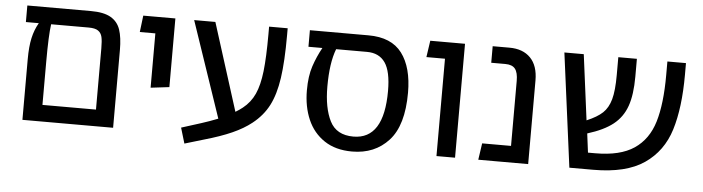

<svg xmlns="http://www.w3.org/2000/svg" viewBox="-42 -732 3465 947"><g transform="rotate(5 1690.5 -258.5)"><path d="M534 -385V0H85V-300Q85 -363 94.5 -405.5Q104 -448 124 -482H60V-564H375Q439 -564 473.5 -544Q508 -524 521 -485.5Q534 -447 534 -385ZM442 -82V-385Q442 -422 437.5 -441.5Q433 -461 418 -471.5Q403 -482 371 -482H185Q177 -427 177 -294V-82Z M701 -482H624L634 -564H793V-224L701 -213Z M1349 -564V-529Q1349 -399 1337 -317Q1325 -235 1297 -180.5Q1269 -126 1217 -85Q1178 -54 1122 -29Q1066 -4 985 19L891 47L868 -30L966 -61Q1004 -73 1047 -90L886 -564H991L1128 -131Q1148 -143 1163 -155Q1201 -185 1221 -229Q1241 -273 1249 -342.5Q1257 -412 1257 -527V-564Z M1968 -299Q1968 -137 1899 -61.5Q1830 14 1718 14Q1636 14 1580.5 -23Q1525 -60 1497.5 -123.5Q1470 -187 1470 -268Q1470 -338 1486.5 -387.5Q1503 -437 1528 -482H1459V-564H1749Q1863 -564 1915.5 -494Q1968 -424 1968 -299ZM1869 -299Q1869 -396 1839 -439Q1809 -482 1749 -482H1596Q1569 -412 1569 -295Q1569 -189 1601.5 -124.5Q1634 -60 1718 -60Q1869 -60 1869 -299Z M2135 -482H2043L2055 -564H2227V0H2135Z M2589 -414V0H2342L2354 -82H2497V-404Q2497 -445 2482.5 -463.5Q2468 -482 2434 -482H2364V-564H2447Q2514 -564 2551.5 -525.5Q2589 -487 2589 -414Z M3321 -564V-506Q3321 -343 3287 -233Q3253 -123 3163 -61.5Q3073 0 2911 0H2793L2719 -564H2815L2857 -240Q2909 -262 2935.5 -287Q2962 -312 2974 -355Q2986 -398 2986 -476V-564H3078V-476Q3078 -386 3058 -329.5Q3038 -273 2992.5 -237Q2947 -201 2866 -176L2878 -82H2914Q3037 -82 3106 -128.5Q3175 -175 3202 -264.5Q3229 -354 3229 -497V-564Z"/></g></svg>

Font: FiraGO
Style: Regular
Weight: 400
Designer: bBox Type
Foundry: bBox Type GmbH
Version: Version 1.001;April 20, 2020;FontCreator 12.0.0.2555 64-bit